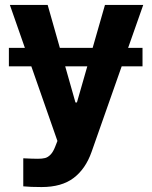

<svg xmlns="http://www.w3.org/2000/svg" viewBox="-20 -550 608 769"><path d="M550.8 -284.2H467.3L346.7 58.6Q322.8 126.5 274.9 162.8Q227.1 199.2 146.5 199.2Q101.1 199.2 73.2 196.3V84Q110.4 85.9 131.8 85.9Q148.9 85.9 160.4 83Q171.9 80.1 182.4 69.3Q192.9 58.6 201.2 37.1L210 14.6L105.5 -284.2H15.6V-358.4H79.6L19.5 -530.3H170.9L219.7 -358.4H351.1L400.4 -530.3H553.7L493.2 -358.4H550.8ZM282.2 -139.6H288.1L329.6 -284.2H241.2Z"/></svg>

Font: Pretendard GOV
Style: Bold
Weight: 700
Designer: Base glyphs from Inter by Rasmus Andersson; Hangeul glyphs from Noto Sans CJK(Source Han Sans) by Jang Soo-young and Kan
Foundry: Kil Hyung-jin
Version: Version 1.309